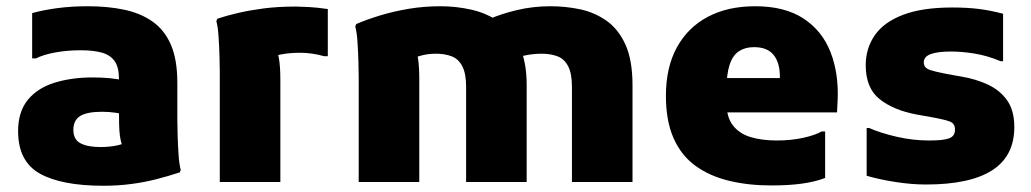

<svg xmlns="http://www.w3.org/2000/svg" viewBox="-20 -583 3302 615"><path d="M312 12Q177 12 107.5 -27Q38 -66 38 -163Q38 -225 69 -263Q100 -301 154.5 -318Q209 -335 277 -335Q306 -335 332 -332.5Q358 -330 383 -324V-215Q371 -219 349.5 -222Q328 -225 307 -225Q259 -225 237 -211.5Q215 -198 215 -167Q215 -136 238 -124Q261 -112 302 -112Q332 -112 359 -118Q386 -124 404 -142L382 -88Q375 -106 370.5 -119.5Q366 -133 364 -148.5Q362 -164 361.5 -186Q361 -208 361 -243V-331Q361 -368 347 -387.5Q333 -407 306 -414.5Q279 -422 239 -422Q195 -422 157 -415Q119 -408 95 -396H83V-541Q119 -551 164 -557Q209 -563 261 -563Q325 -563 377.5 -552Q430 -541 468.5 -514Q507 -487 527.5 -439.5Q548 -392 548 -318V-200Q548 -178 549 -147.5Q550 -117 552 -87Q554 -57 559 -39L556 -31Q520 -19 481 -9Q442 1 399.5 6.5Q357 12 312 12Z M684 0V-354Q684 -374 683 -405.5Q682 -437 680 -467Q678 -497 673 -515L676 -523Q706 -533 742.5 -541.5Q779 -550 824.5 -556Q870 -562 928 -562Q941 -562 969 -560.5Q997 -559 1030 -554V-403H1018Q1001 -408 981 -411Q961 -414 941 -414Q907 -414 879.5 -408.5Q852 -403 833 -393L859 -434Q878 -413 878 -328V0Z M1129 0V-337Q1129 -357 1128 -388Q1127 -419 1125 -449.5Q1123 -480 1118 -498L1121 -506Q1156 -521 1199 -534Q1242 -547 1290.5 -555Q1339 -563 1391 -563Q1441 -563 1490 -552Q1539 -541 1579 -513Q1619 -485 1643 -436Q1667 -387 1667 -310V0H1473V-305Q1473 -347 1461 -370.5Q1449 -394 1427 -402.5Q1405 -411 1377 -411Q1349 -411 1325.5 -404Q1302 -397 1282 -391L1308 -433Q1316 -417 1319.5 -392Q1323 -367 1323 -328V0ZM1812 0V-305Q1812 -347 1800 -370.5Q1788 -394 1766 -402.5Q1744 -411 1714 -411Q1695 -411 1675.5 -408Q1656 -405 1641 -400L1545 -521Q1583 -538 1635 -550.5Q1687 -563 1743 -563Q1791 -563 1837 -553.5Q1883 -544 1921.5 -517.5Q1960 -491 1983 -441Q2006 -391 2006 -310V0Z M2450 11Q2377 11 2315 -4Q2253 -19 2207.5 -52Q2162 -85 2137.5 -140.5Q2113 -196 2113 -276Q2113 -367 2148 -431Q2183 -495 2247 -529Q2311 -563 2399 -563Q2494 -563 2554 -523.5Q2614 -484 2640.5 -415.5Q2667 -347 2663 -261L2661 -223H2231V-333H2478V-338Q2478 -382 2458 -407Q2438 -432 2395 -432Q2367 -432 2347 -419Q2327 -406 2317 -375.5Q2307 -345 2307 -294V-255Q2307 -208 2327.5 -181.5Q2348 -155 2384 -144Q2420 -133 2468 -133Q2514 -133 2552.5 -141.5Q2591 -150 2612 -162H2623V-13Q2592 -1 2550 5Q2508 11 2450 11Z M2756 -173H2764Q2800 -157 2852 -145Q2904 -133 2956 -133Q2978 -133 2993.5 -134.5Q3009 -136 3019 -139.5Q3029 -143 3034 -150Q3039 -157 3039 -168Q3039 -187 3023 -193.5Q3007 -200 2962 -208L2917 -216Q2842 -230 2797.5 -265.5Q2753 -301 2753 -374Q2753 -428 2782 -470Q2811 -512 2872.5 -535.5Q2934 -559 3030 -559Q3077 -559 3114 -554.5Q3151 -550 3193 -539V-387H3185Q3142 -405 3101 -411.5Q3060 -418 3026 -418Q2985 -418 2962 -410Q2939 -402 2939 -383Q2939 -366 2957.5 -359.5Q2976 -353 3013 -346L3058 -338Q3106 -330 3144.5 -312Q3183 -294 3206 -261.5Q3229 -229 3229 -176Q3229 -83 3158 -37.5Q3087 8 2946 8Q2900 8 2848.5 0Q2797 -8 2756 -20Z"/></svg>

Font: Kufam ExtraBold
Style: Regular
Weight: 800
Designer: Wael Morcos, Artur Schmal
Foundry: Original Type
Version: Version 1.300; ttfautohint (v1.8.3)